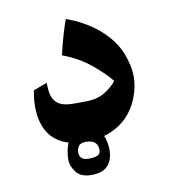

<svg xmlns="http://www.w3.org/2000/svg" viewBox="-67 -477 587 662"><g transform="rotate(-10 226.5 -146.5)"><path d="M403 -183Q403 -146 388.5 -109.5Q374 -73 349 -47Q316 -13 267 1Q277 24 277 52Q277 79 265 98Q248 126 201 126Q164 126 147.5 104Q131 82 131 61Q131 32 142 2Q104 -9 80 -38Q50 -77 50 -139Q50 -160 52.5 -176Q55 -192 56 -196L104 -214V-209Q104 -165 121.5 -146Q139 -127 181 -127H222Q266 -127 293 -144Q320 -161 334 -180Q314 -206 271.5 -241.5Q229 -277 172 -298Q190 -374 207 -419Q212 -417 230 -410Q248 -403 273.5 -388Q299 -373 323 -352Q367 -312 385 -267Q403 -222 403 -183ZM201 10Q183 10 176 19.5Q169 29 169 41Q169 69 201 69Q222 69 232.5 64Q243 59 243 46Q243 10 201 10Z"/></g></svg>

Font: Mirza
Style: Bold
Weight: 700
Designer: Arabic design by Kourosh Beigpour, Latin design by Eduardo Tunni, engineering by Lasse Fister
Version: Version 1.0010g